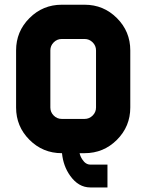

<svg xmlns="http://www.w3.org/2000/svg" viewBox="-20 -655 626 821"><path d="M341.8 -488.3H244.1Q224.1 -488.3 209.7 -473.9Q195.3 -459.5 195.3 -439.5V-195.3Q195.3 -175.3 209.7 -160.9Q224.1 -146.5 244.1 -146.5H341.8Q361.8 -146.5 376.2 -160.9Q390.6 -175.3 390.6 -195.3V-439.5Q390.6 -459.5 376.2 -473.9Q361.8 -488.3 341.8 -488.3ZM245.1 0H244.1Q163.1 0 106 -57.1Q48.8 -114.3 48.8 -195.3V-439.5Q48.8 -520.5 106 -577.6Q163.1 -634.8 244.1 -634.8H341.8Q422.9 -634.8 480 -577.6Q537.1 -520.5 537.1 -439.5V-195.3Q537.1 -114.3 480 -57.1Q422.9 0 341.8 0H320.3Q323.7 14.6 332 26.9Q346.2 48.8 366.2 48.8H439.5V146.5H366.2Q315.4 146.5 279.8 96.2Q250.5 55.2 245.1 0Z"/></svg>

Font: Audex
Style: Regular
Weight: 400
Designer: GGBotNet
Foundry: GGBotNet
Version: 1.00